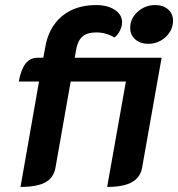

<svg xmlns="http://www.w3.org/2000/svg" viewBox="-20 -729 703 758"><path d="M134 -407H54Q63 -455 81 -478Q99 -501 128 -501H151L158 -539Q171 -620 224 -664.5Q277 -709 359 -709Q405 -709 433.5 -690Q462 -671 462 -641Q462 -625 453.5 -608Q445 -591 432 -581Q398 -601 360 -601Q325 -601 306 -585Q287 -569 281 -535L275 -501H618L541 -67Q534 -28 500.5 -9.5Q467 9 403 9L477 -407H259L199 -67Q192 -27 159 -9Q126 9 61 9ZM494 -619Q494 -656 523.5 -682.5Q553 -709 593 -709Q624 -709 643.5 -692Q663 -675 663 -647Q663 -610 634 -583Q605 -556 565 -556Q534 -556 514 -573.5Q494 -591 494 -619Z"/></svg>

Font: K2D
Style: Bold Italic
Weight: 700
Italic angle: -10°
Designer: Katatrad Aksorn Co.,Ltd.
Foundry: Cadson Demak Co.,Ltd.
Version: Version 1.000; ttfautohint (v1.6)